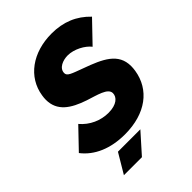

<svg xmlns="http://www.w3.org/2000/svg" viewBox="-249 -826 1115 1115"><g transform="rotate(-45 309.0 -268.5)"><path d="M270 8C442 8 552 -78 573 -211C575 -224 576 -236 576 -247C576 -353 489 -392 370 -435C300 -461 272 -469 272 -493C272 -534 320 -552 359 -552C411 -552 470 -520 497 -485L618 -611C556 -676 479 -708 383 -708C226 -708 110 -623 90 -493C88 -481 87 -470 87 -459C87 -367 155 -322 253 -289C316 -268 390 -253 390 -211C390 -179 359 -148 291 -148C228 -148 165 -175 121 -227L4 -105C60 -32 153 8 270 8ZM98 171H246L354 50H170Z"/></g></svg>

Font: Arthouse Owned Black
Style: Italic
Weight: 900
Italic angle: -10°
Designer: Jeremy Tribby
Foundry: Tribby Type
Version: Version 1.000;PS 001.000;hotconv 1.0.88;makeotf.lib2.5.64775